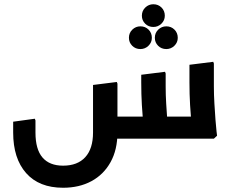

<svg xmlns="http://www.w3.org/2000/svg" viewBox="-20 -653 1094 904"><path d="M277 231Q164 231 103 162Q42 93 42 -29H147Q147 50 180 88.5Q213 127 277 127Q345 127 381.5 87Q418 47 418 -29H533Q533 52 500.5 110.5Q468 169 410.5 200Q353 231 277 231ZM42 -29V-80L144 -94L147 -86V-29ZM418 -29V-253L530 -267L533 -259V-29ZM479 0V-104H930V0ZM654 0 657 -42Q657 -42 654 -74.5Q651 -107 648 -158Q645 -209 645 -265V-301L757 -315L760 -307V-247Q760 -206 762.5 -165Q765 -124 767.5 -89.5Q770 -55 772.5 -34.5Q775 -14 775 -14L760 0ZM881 0 884 -42Q884 -42 881 -74.5Q878 -107 875 -158Q872 -209 872 -265V-348L984 -362L987 -354V-247Q987 -206 989.5 -165Q992 -124 994.5 -89.5Q997 -55 999.5 -34.5Q1002 -14 1002 -14L987 0ZM641 -422Q618 -422 602.5 -437.5Q587 -453 587 -475Q587 -498 603 -513.5Q619 -529 641 -529Q664 -529 679.5 -513.5Q695 -498 695 -475Q695 -453 679 -437.5Q663 -422 641 -422ZM763 -422Q740 -422 724.5 -437.5Q709 -453 709 -475Q709 -498 725 -513.5Q741 -529 763 -529Q786 -529 801.5 -513.5Q817 -498 817 -475Q817 -453 801 -437.5Q785 -422 763 -422ZM702 -526Q679 -526 663.5 -541.5Q648 -557 648 -579Q648 -602 664 -617.5Q680 -633 702 -633Q725 -633 740.5 -617.5Q756 -602 756 -579Q756 -557 740 -541.5Q724 -526 702 -526Z"/></svg>

Font: Fustat
Style: Bold
Weight: 700
Designer: Mohamed Gaber, Khaled Hosny, Laura Garcia Mut
Foundry: Kief Type Foundry, Alif Type Foundry, Hard Type Foundry
Version: Version 1.007